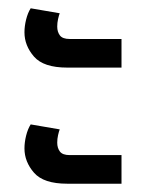

<svg xmlns="http://www.w3.org/2000/svg" viewBox="-20 -508 352 463"><path d="M142 -345Q85 -345 62 -371.5Q39 -398 39 -430Q39 -445 43 -461Q47 -477 54 -488L124 -476Q122 -471 120 -462Q118 -453 118 -444Q118 -431 124.5 -422.5Q131 -414 148 -414H273V-345ZM142 -65Q85 -65 62 -91.5Q39 -118 39 -150Q39 -165 43 -181Q47 -197 54 -208L124 -196Q122 -191 120 -182Q118 -173 118 -164Q118 -151 124.5 -142.5Q131 -134 148 -134H273V-65Z"/></svg>

Font: Noto Sans Thai UI SemCond
Style: Regular
Weight: 400
Width: 4
Designer: Monotype Design Team
Foundry: Monotype Imaging Inc.
Version: Version 2.000